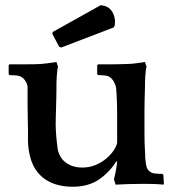

<svg xmlns="http://www.w3.org/2000/svg" viewBox="-20 -700 665 731"><path d="M423 -86Q397 -44 356.5 -16.5Q316 11 257 11Q228 11 201.5 4.5Q175 -2 152.5 -17Q130 -32 114 -57Q98 -82 91 -120Q86 -146 86.5 -174.5Q87 -203 86 -232Q86 -244 85.5 -263.5Q85 -283 85 -303Q85 -323 85 -340.5Q85 -358 85 -366Q85 -377 80 -386Q75 -395 72 -398Q62 -410 47 -412Q32 -414 16 -414L13 -418V-452L16 -455H65Q88 -455 114 -455.5Q140 -456 160 -459L195 -464L201 -445Q199 -441 198 -430.5Q197 -420 196 -408Q195 -396 195 -385Q195 -374 195 -368Q195 -352 194.5 -333Q194 -314 193.5 -294.5Q193 -275 192.5 -257.5Q192 -240 192 -227Q192 -205 194.5 -177.5Q197 -150 200 -130Q208 -96 233.5 -79Q259 -62 292 -62Q320 -62 343 -71.5Q366 -81 383.5 -95.5Q401 -110 412 -126Q423 -142 426 -156V-266Q426 -287 425.5 -301.5Q425 -316 424.5 -327Q424 -338 423.5 -347Q423 -356 422 -366Q420 -376 415.5 -385Q411 -394 408 -397Q398 -410 384 -412Q370 -414 354 -414L350 -418V-452L354 -455H372Q384 -455 400 -455Q416 -455 433.5 -455.5Q451 -456 467.5 -456.5Q484 -457 497 -459L532 -464L538 -445Q536 -441 535 -430.5Q534 -420 533 -408Q532 -396 532 -385Q532 -374 532 -368Q532 -360 531.5 -353Q531 -346 531 -336Q531 -326 530.5 -312.5Q530 -299 530 -277V-195Q530 -173 530.5 -159Q531 -145 531.5 -135Q532 -125 532.5 -116.5Q533 -108 533 -98Q535 -75 538 -65Q541 -55 548 -49Q556 -41 569 -39.5Q582 -38 598 -38L602 -34L604 0L602 3Q583 1 565 0.5Q547 0 527 0Q469 0 420 3L414 -17Q417 -28 420.5 -46.5Q424 -65 426 -84ZM205 -522 179 -572 182 -579 363 -680Q391 -678 404.5 -659.5Q418 -641 418 -615Q418 -605 414 -596L213 -519Z"/></svg>

Font: QuattrocentoBold
Style: Bold
Weight: 700
Designer: Pablo Impallari
Foundry: Pablo Impallari, Igino Marini, Branda Gallo
Version: Version 2.000